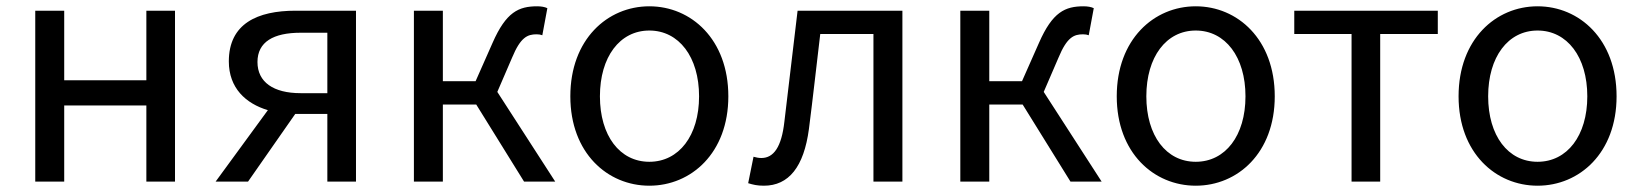

<svg xmlns="http://www.w3.org/2000/svg" viewBox="-20 -577 5208 610"><path d="M92 0H184V-242H445V0H536V-543H445V-322H184V-543H92Z M935 -281C849 -281 798 -316 798 -380C798 -444 849 -473 935 -473H1020V-281ZM665 0H768L918 -215H920H1020V0H1111V-543H919C798 -543 707 -502 707 -382C707 -297 761 -248 831 -227Z M1295 0H1387V-245H1493L1645 0H1744L1560 -285L1607 -394C1634 -459 1656 -468 1685 -468C1693 -468 1697 -467 1703 -465L1719 -551C1711 -555 1699 -557 1687 -557C1628 -557 1588 -539 1545 -441L1491 -319H1387V-543H1295Z M2043 13C2176 13 2294 -91 2294 -271C2294 -452 2176 -557 2043 -557C1910 -557 1792 -452 1792 -271C1792 -91 1910 13 2043 13ZM2043 -63C1949 -63 1886 -146 1886 -271C1886 -396 1949 -480 2043 -480C2137 -480 2201 -396 2201 -271C2201 -146 2137 -63 2043 -63Z M2407 13C2486 13 2534 -47 2550 -167C2563 -268 2574 -369 2586 -469H2755V0H2847V-543H2514C2500 -426 2486 -308 2472 -190C2463 -110 2438 -75 2399 -75C2389 -75 2382 -77 2374 -79L2357 5C2373 10 2386 13 2407 13Z M3031 0H3123V-245H3229L3381 0H3480L3296 -285L3343 -394C3370 -459 3392 -468 3421 -468C3429 -468 3433 -467 3439 -465L3455 -551C3447 -555 3435 -557 3423 -557C3364 -557 3324 -539 3281 -441L3227 -319H3123V-543H3031Z M3779 13C3912 13 4030 -91 4030 -271C4030 -452 3912 -557 3779 -557C3646 -557 3528 -452 3528 -271C3528 -91 3646 13 3779 13ZM3779 -63C3685 -63 3622 -146 3622 -271C3622 -396 3685 -480 3779 -480C3873 -480 3937 -396 3937 -271C3937 -146 3873 -63 3779 -63Z M4274 0H4365V-469H4548V-543H4092V-469H4274Z M4865 13C4998 13 5116 -91 5116 -271C5116 -452 4998 -557 4865 -557C4732 -557 4614 -452 4614 -271C4614 -91 4732 13 4865 13ZM4865 -63C4771 -63 4708 -146 4708 -271C4708 -396 4771 -480 4865 -480C4959 -480 5023 -396 5023 -271C5023 -146 4959 -63 4865 -63Z"/></svg>

Font: Noto Sans CJK HK
Style: Regular
Weight: 400
Designer: Ryoko NISHIZUKA 西塚涼子 (kana, bopomofo & ideographs); Paul D. Hunt (Latin, Greek & Cyrillic); Sandoll Communications 산돌커뮤니
Foundry: Adobe
Version: Version 2.004;hotconv 1.0.118;makeotfexe 2.5.65603